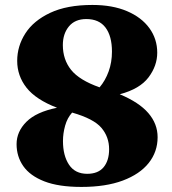

<svg xmlns="http://www.w3.org/2000/svg" viewBox="-20 -738 696 776"><path d="M309 17.5Q217 17.5 159.2 -5Q101.5 -27.5 74.2 -66.5Q47 -105.5 47 -155.5Q47 -206 86.8 -245.8Q126.5 -285.5 210.5 -302.5Q125 -335.5 87.2 -383.5Q49.5 -431.5 49.5 -492Q49.5 -551.5 82.5 -603Q115.5 -654.5 183 -686.2Q250.5 -718 353.5 -718Q434.5 -718 493.2 -693Q552 -668 583.8 -624.2Q615.5 -580.5 615.5 -525Q615.5 -472 580.2 -425.2Q545 -378.5 464 -357Q542 -324.5 579.5 -281Q617 -237.5 617 -183.5Q617 -124.5 581 -79.2Q545 -34 476.2 -8.2Q407.5 17.5 309 17.5ZM234 -556Q234 -497.5 267.2 -455.8Q300.5 -414 382.5 -385Q405.5 -412 419 -449Q432.5 -486 432.5 -529.5Q432.5 -592 406.5 -626.5Q380.5 -661 329 -661Q283 -661 258.5 -631.2Q234 -601.5 234 -556ZM234.5 -168Q234.5 -109 259 -72.2Q283.5 -35.5 332.5 -35.5Q376.5 -35.5 398.8 -62.2Q421 -89 421 -135Q421 -184.5 390 -221.2Q359 -258 271.5 -283Q252 -261.5 243.2 -230Q234.5 -198.5 234.5 -168Z"/></svg>

Font: Fraunces 9pt S050
Style: Bold
Weight: 700
Version: Version 1.000; ttfautohint (v1.8.3)